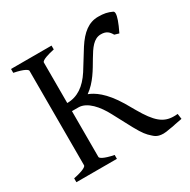

<svg xmlns="http://www.w3.org/2000/svg" viewBox="-144 -759 894 903"><g transform="rotate(-30 302.5 -308.0)"><path d="M244 -594V-615H24V-594C80 -583 95 -570 95 -564V-51C95 -45 83 -33 24 -21V0H244V-21C188 -32 173 -45 173 -51V-300H208C256 -300 299 -249 328 -194L361 -132C395 -67 409 -45 426 -27C446 -9 455 7 495 7C497 7 501 6 508 6L532 2C541 1 552 -1 564 -4L601 -11L597 -40C589 -39 582 -39 576 -39C520 -39 485 -69 436 -154L406 -206C354 -292 308 -320 277 -332C376 -402 393 -545 471 -545C500 -545 513 -533 525 -512L549 -505C572 -552 581 -580 581 -595C581 -602 579 -606 575 -608C551 -619 533 -623 501 -623C450 -623 411 -592 374 -535L310 -432C273 -375 229 -344 173 -344V-564C173 -576 214 -588 244 -594Z"/></g></svg>

Font: Temporarium
Style: Regular
Weight: 400
Version: Version 1.1